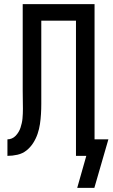

<svg xmlns="http://www.w3.org/2000/svg" viewBox="-20 -755 545 930"><path d="M354 155 398 0H348V-655H180V-301Q180 -276 180 -251.5Q180 -227 178.5 -202.5Q177 -178 173.5 -154Q170 -130 162 -106.5Q154 -83 140.5 -62Q127 -41 108 -26Q89 -11 64.5 -5.5Q40 0 16 0V-80Q27 -80 37.5 -84.5Q48 -89 56 -97.5Q64 -106 70 -116Q76 -126 79.5 -137Q83 -148 85.5 -159Q88 -170 89 -181.5Q90 -193 90.5 -204.5Q91 -216 91 -228Q91 -250 90.5 -271.5Q90 -293 90 -315V-735H438V-80H505L437 155Z"/></svg>

Font: Iosevka SS18 Medium
Style: Regular
Weight: 500
Monospace: yes
Designer: Belleve Invis
Foundry: Belleve Invis
Version: Version 25.1.1; ttfautohint (v1.8.4)